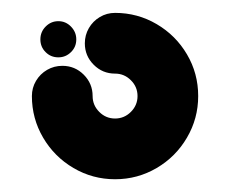

<svg xmlns="http://www.w3.org/2000/svg" viewBox="-20 -538 361 301"><path d="M43.3 -476.3Q43.3 -488.1 51.7 -496.5Q60 -504.8 71.5 -504.8Q83 -504.8 91.3 -496.3Q99.6 -487.8 99.6 -476.3Q99.6 -464.4 91.3 -456.3Q83 -448.1 71.5 -448.1Q59.6 -448.1 51.5 -456.3Q43.3 -464.4 43.3 -476.3ZM113 -470Q113 -483 119.3 -493.9Q125.6 -504.8 136.5 -511.3Q147.4 -517.8 160.4 -517.8Q195.6 -517.8 225.6 -500.2Q255.6 -482.6 273.1 -452.8Q290.7 -423 290.7 -387.4Q290.7 -352.2 273.1 -322.2Q255.6 -292.2 225.6 -274.6Q195.6 -257 160.4 -257Q125.2 -257 95.2 -274.6Q65.2 -292.2 47.6 -322.2Q30 -352.2 30 -387.4Q30 -400.4 36.5 -411.3Q43 -422.2 53.9 -428.5Q64.8 -434.8 77.8 -434.8Q97.4 -434.8 111.3 -420.9Q125.2 -407 125.2 -387.4Q125.2 -373 135.6 -362.6Q145.9 -352.2 160.4 -352.2Q174.8 -352.2 185.2 -362.6Q195.6 -373 195.6 -387.4Q195.6 -401.9 185.2 -412.2Q174.8 -422.6 160.4 -422.6Q140.7 -422.6 126.9 -436.5Q113 -450.4 113 -470Z"/></svg>

Font: 26F Galaxy Hebrew Extra Bold
Style: Regular
Weight: 800
Designer: C₂₉H₂₅N₃O₅
Version: Version 1.000